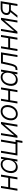

<svg xmlns="http://www.w3.org/2000/svg" viewBox="2628 -3194 722 6019"><g transform="rotate(-90 2989.5 -185.0)"><path d="M168.5 -515.6 130.9 -289.1H423.3L460.9 -515.6H523.9L438.5 0H375.5L413.6 -229.5H121.1L83 0H20.5L106 -515.6Z M758.3 9.3Q692.4 9.3 647.2 -24.2Q602.1 -57.6 583.5 -117.9Q564.9 -178.2 577.6 -257.8Q591.3 -337.4 629.9 -397.5Q668.5 -457.5 724.6 -491.2Q780.8 -524.9 846.7 -524.9Q904.8 -524.9 948 -496.3Q991.2 -467.8 1003.9 -418.5H1004.9L1021 -515.6H1082.5L997.1 0H935.5L951.7 -97.7H950.7Q918.9 -47.4 867.7 -19Q816.4 9.3 758.3 9.3ZM774.9 -48.3Q852.5 -48.3 909.2 -105.2Q965.8 -162.1 981.4 -257.8Q997.6 -353.5 961.2 -410.6Q924.8 -467.8 847.2 -467.8Q773.4 -467.8 715.8 -413.1Q658.2 -358.4 641.1 -257.8Q625 -157.2 663.3 -102.8Q701.7 -48.3 774.9 -48.3Z M1123.5 0 1209 -515.6H1271.5L1195.8 -59.6H1482.9L1558.6 -515.6H1621.6L1536.1 0ZM1517.6 156.2 1543.5 0H1502L1511.7 -59.6H1616.2L1580.6 156.2Z M2090.3 0H2027.3L2095.7 -413.6H2094.7L1739.7 0H1677.7L1763.2 -515.6H1825.7L1756.8 -101.6H1758.3L2113.8 -515.6H2175.8Z M2424.3 10.3Q2332 10.3 2279.1 -48.6Q2226.1 -107.4 2226.1 -202.1Q2226.1 -263.7 2246.1 -321.5Q2266.1 -379.4 2303.2 -425.5Q2340.3 -471.7 2391.8 -498.8Q2443.4 -525.9 2506.3 -525.9Q2598.6 -525.9 2651.6 -466.8Q2704.6 -407.7 2704.6 -312.5Q2704.6 -250.5 2684.6 -192.9Q2664.6 -135.3 2627.4 -89.4Q2590.3 -43.5 2538.8 -16.6Q2487.3 10.3 2424.3 10.3ZM2426.3 -47.4Q2476.6 -47.4 2516.6 -70.1Q2556.6 -92.8 2584.7 -131.3Q2612.8 -169.9 2627.4 -217.3Q2642.1 -264.6 2642.1 -313.5Q2642.1 -385.3 2606.4 -426.8Q2570.8 -468.3 2504.9 -468.3Q2455.1 -468.3 2415.3 -445.6Q2375.5 -422.9 2347.2 -384.5Q2318.8 -346.2 2303.7 -298.6Q2288.6 -251 2288.6 -200.7Q2288.6 -129.9 2324.2 -88.6Q2359.9 -47.4 2426.3 -47.4Z M2902.3 -515.6 2864.7 -289.1H3157.2L3194.8 -515.6H3257.8L3172.4 0H3109.4L3147.5 -229.5H2855L2816.9 0H2754.4L2839.8 -515.6Z M3492.2 9.3Q3426.3 9.3 3381.1 -24.2Q3335.9 -57.6 3317.4 -117.9Q3298.8 -178.2 3311.5 -257.8Q3325.2 -337.4 3363.8 -397.5Q3402.3 -457.5 3458.5 -491.2Q3514.6 -524.9 3580.6 -524.9Q3638.7 -524.9 3681.9 -496.3Q3725.1 -467.8 3737.8 -418.5H3738.8L3754.9 -515.6H3816.4L3731 0H3669.4L3685.5 -97.7H3684.6Q3652.8 -47.4 3601.6 -19Q3550.3 9.3 3492.2 9.3ZM3508.8 -48.3Q3586.4 -48.3 3643.1 -105.2Q3699.7 -162.1 3715.3 -257.8Q3731.4 -353.5 3695.1 -410.6Q3658.7 -467.8 3581.1 -467.8Q3507.3 -467.8 3449.7 -413.1Q3392.1 -358.4 3375 -257.8Q3358.9 -157.2 3397.2 -102.8Q3435.5 -48.3 3508.8 -48.3Z M3799.3 0 3809.1 -59.6H3826.2Q3854.5 -59.6 3873.8 -68.6Q3893.1 -77.6 3907.2 -101.1Q3921.4 -124.5 3933.8 -168Q3946.3 -211.4 3960.9 -280.3L4011.7 -515.6H4357.9L4272.5 0H4210L4285.2 -456.1H4061.5L4018.1 -259.3Q3998.5 -168.9 3976.3 -111.8Q3954.1 -54.7 3918.2 -27.3Q3882.3 0 3822.3 0Z M4546.9 -515.6 4509.3 -289.1H4801.8L4839.4 -515.6H4902.3L4816.9 0H4753.9L4792 -229.5H4499.5L4461.4 0H4398.9L4484.4 -515.6Z M5355.5 0H5292.5L5360.8 -413.6H5359.9L5004.9 0H4942.9L5028.3 -515.6H5090.8L5022 -101.6H5023.4L5378.9 -515.6H5440.9Z M5873.5 0H5811L5845.2 -206.5H5697.3Q5689 -206.5 5680.7 -207L5516.1 0H5443.4L5618.7 -217.3Q5567.4 -232.9 5543.9 -270.8Q5520.5 -308.6 5529.8 -364.7Q5542.5 -440.4 5600.3 -483.2Q5658.2 -525.9 5747.6 -525.9H5960.9ZM5854 -261.2 5888.7 -469.2H5742.7Q5608.9 -469.2 5591.8 -364.7Q5574.7 -261.2 5710.9 -261.2Z"/></g></svg>

Font: Inter Display Light
Style: Italic
Weight: 300
Italic angle: -9.39999°
Designer: Rasmus Andersson
Foundry: rsms
Version: Version 4.000;git-a52131595